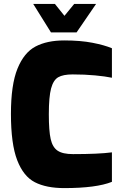

<svg xmlns="http://www.w3.org/2000/svg" viewBox="-20 -957 629 983"><path d="M36 -374Q36 -523 69.5 -605.5Q103 -688 162 -719Q221 -750 309 -750Q392 -750 453.5 -738Q515 -726 553 -710V-559Q520 -566 467 -571Q414 -576 352 -576Q303 -576 278 -561.5Q253 -547 241.5 -504Q230 -461 230 -372Q230 -287 239.5 -245Q249 -203 275 -185.5Q301 -168 354 -168Q485 -168 553 -177V-26Q473 6 309 6Q217 6 158.5 -24Q100 -54 68 -137Q36 -220 36 -374ZM150 -937H261L310 -876L360 -937H472L372 -791H241Z"/></svg>

Font: Exo Black
Style: Regular
Weight: 900
Designer: Natanael Gama
Foundry: Natanael Gama
Version: Version 1.500; ttfautohint (v1.6)